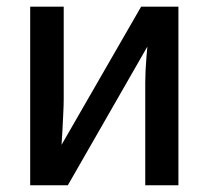

<svg xmlns="http://www.w3.org/2000/svg" viewBox="-20 -548 617 568"><path d="M416 -410.2 180.7 0H69.3V-528.3H168.5V-256.3Q168.5 -237.8 167.2 -213.1Q166 -188.5 164.8 -163.6Q163.6 -138.7 162.1 -119.6L397.5 -528.3H507.8V0H409.7V-304.2Q409.7 -317.9 410.6 -338.9Q411.6 -359.9 413.3 -380.1Q415 -400.4 416 -410.2Z"/></svg>

Font: Arimo Medium
Style: Regular
Weight: 500
Designer: Steve Matteson
Foundry: Monotype Imaging Inc.
Version: Version 1.33